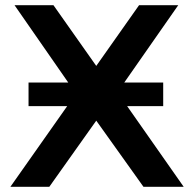

<svg xmlns="http://www.w3.org/2000/svg" viewBox="-20 -720 745 740"><path d="M688 0H533L351 -255L170 0H20L239 -311H90V-402H243L36 -700H186L351 -466L516 -700H667L459 -402H609V-311H470Z"/></svg>

Font: mBank SemiBold
Style: Regular
Weight: 600
Designer: Julieta Ulanovsky
Foundry: Julieta Ulanovsky
Version: Version 7.200